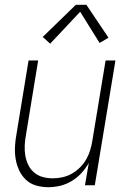

<svg xmlns="http://www.w3.org/2000/svg" viewBox="-20 -772 540 800"><path d="M182 8Q155 8 130.5 1Q106 -6 88 -23Q70 -40 59.5 -63Q49 -86 45 -111Q41 -136 42.5 -162.5Q44 -189 49 -215L99 -520H139L88 -209Q84 -188 83 -166Q82 -144 85.5 -123.5Q89 -103 98 -84.5Q107 -66 122.5 -53Q138 -40 158 -34.5Q178 -29 200 -29Q220 -29 240.5 -33.5Q261 -38 279.5 -48.5Q298 -59 313.5 -74.5Q329 -90 339.5 -108.5Q350 -127 356 -147Q362 -167 365 -187L420 -520H461L375 0H334L350 -93Q337 -70 319 -50.5Q301 -31 278.5 -17.5Q256 -4 231 2Q206 8 182 8ZM189 -590 158 -618 296 -752H340L432 -615L395 -593L314 -723Z"/></svg>

Font: Iosevka SS04 XLt Obl
Style: Regular
Weight: 200
Italic angle: -9°
Monospace: yes
Designer: Belleve Invis
Foundry: Belleve Invis
Version: Version 19.0.0; ttfautohint (v1.8.4)